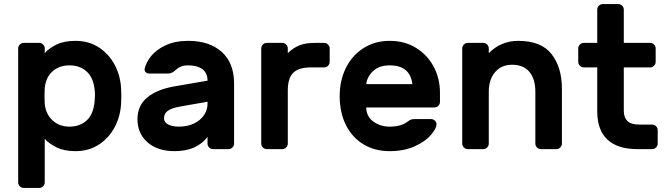

<svg xmlns="http://www.w3.org/2000/svg" viewBox="-20 -730 3269 940"><path d="M199 163Q199 174 191 182Q183 190 172 190H96Q85 190 77 182Q69 174 69 163V-493Q69 -504 77 -512Q85 -520 96 -520H172Q183 -520 191 -512Q199 -504 199 -493V-470Q220 -494 257 -512Q294 -530 350 -530Q415 -530 464.5 -497.5Q514 -465 542 -411.5Q570 -358 573 -295Q574 -285 574 -260Q574 -235 573 -225Q570 -162 542 -108.5Q514 -55 464.5 -22.5Q415 10 350 10Q295 10 258 -8Q221 -26 199 -50ZM320 -410Q270 -410 237 -380.5Q204 -351 199 -298Q198 -288 198 -260Q198 -232 199 -222Q204 -171 237.5 -140.5Q271 -110 320 -110Q371 -110 404 -140Q437 -170 443 -232Q445 -252 445 -260Q445 -336 411 -373Q377 -410 320 -410Z M1126 -321V-27Q1126 -16 1118 -8Q1110 0 1099 0H1023Q1012 0 1004 -8Q996 -16 996 -27V-60Q973 -28 932.5 -9Q892 10 835 10Q751 10 702 -33.5Q653 -77 653 -146Q653 -213 700.5 -252.5Q748 -292 833 -307L996 -335Q996 -373 970.5 -391.5Q945 -410 902 -410Q879 -410 864.5 -403.5Q850 -397 836 -384Q821 -370 803 -370H710Q700 -370 693.5 -376.5Q687 -383 688 -392Q694 -423 719.5 -455Q745 -487 791.5 -508.5Q838 -530 902 -530Q1005 -530 1065.5 -476Q1126 -422 1126 -321ZM996 -232 860 -208Q820 -201 801.5 -187.5Q783 -174 783 -151Q783 -131 803.5 -120.5Q824 -110 855 -110Q899 -110 931 -126Q963 -142 979.5 -167.5Q996 -193 996 -222Z M1389 -287V-27Q1389 -16 1381 -8Q1373 0 1362 0H1286Q1275 0 1267 -8Q1259 -16 1259 -27V-493Q1259 -504 1267 -512Q1275 -520 1286 -520H1362Q1373 -520 1381 -512Q1389 -504 1389 -493V-470Q1416 -496 1446 -508Q1476 -520 1522 -520H1567Q1578 -520 1586 -512Q1594 -504 1594 -493V-427Q1594 -416 1586 -408Q1578 -400 1567 -400H1502Q1442 -400 1415.5 -373.5Q1389 -347 1389 -287Z M2134 -276V-231Q2134 -220 2126 -212Q2118 -204 2107 -204H1773Q1773 -161 1807 -135.5Q1841 -110 1888 -110Q1943 -110 1973 -133Q1984 -141 1991 -144Q1998 -147 2010 -147H2090Q2101 -147 2109 -139.5Q2117 -132 2117 -122Q2117 -101 2089.5 -69Q2062 -37 2010 -13.5Q1958 10 1888 10Q1814 10 1758.5 -24Q1703 -58 1673 -119Q1643 -180 1643 -260Q1643 -335 1673 -396.5Q1703 -458 1759 -494Q1815 -530 1888 -530Q1961 -530 2017 -495.5Q2073 -461 2103.5 -403Q2134 -345 2134 -276ZM1999 -318Q1988 -410 1888 -410Q1836 -410 1806.5 -382Q1777 -354 1773 -318Z M2704 0H2628Q2617 0 2609 -8Q2601 -16 2601 -27V-281Q2601 -343 2572 -378Q2543 -413 2487 -413Q2435 -413 2404 -377Q2373 -341 2373 -281V-27Q2373 -16 2365 -8Q2357 0 2346 0H2270Q2259 0 2251 -8Q2243 -16 2243 -27V-493Q2243 -504 2251 -512Q2259 -520 2270 -520H2346Q2357 -520 2365 -512Q2373 -504 2373 -493V-470Q2433 -530 2517 -530Q2630 -530 2680.5 -465Q2731 -400 2731 -296V-27Q2731 -16 2723 -8Q2715 0 2704 0Z M3112 -120H3173Q3184 -120 3192 -112Q3200 -104 3200 -93V-27Q3200 -16 3192 -8Q3184 0 3173 0H3099Q3004 0 2954 -46.5Q2904 -93 2904 -185V-400H2838Q2827 -400 2819 -408Q2811 -416 2811 -427V-493Q2811 -504 2819 -512Q2827 -520 2838 -520H2904V-683Q2904 -694 2912 -702Q2920 -710 2931 -710H3007Q3018 -710 3026 -702Q3034 -694 3034 -683V-520H3163Q3174 -520 3182 -512Q3190 -504 3190 -493V-427Q3190 -416 3182 -408Q3174 -400 3163 -400H3034V-188Q3034 -155 3051.5 -137.5Q3069 -120 3112 -120Z"/></svg>

Font: Hezaedrus Medium
Style: Regular
Weight: 500
Designer: Hubert & Fischer
Foundry: Hubert & Fischer
Version: Version 1.10;September 3, 2019;FontCreator 11.5.0.2425 64-bi